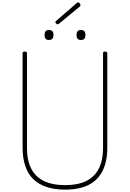

<svg xmlns="http://www.w3.org/2000/svg" viewBox="-20 -1584 1098 1623"><path d="M531 19Q441 19 373.5 -3.5Q306 -26 261 -70Q216 -114 193.5 -181.5Q171 -249 171 -337V-1133Q171 -1141 175 -1144.5Q179 -1148 189 -1148Q200 -1148 204 -1144.5Q208 -1141 208 -1133V-334Q208 -229 244 -158.5Q280 -88 352 -53.5Q424 -19 531 -19Q637 -19 708 -53.5Q779 -88 815 -158.5Q851 -229 851 -334V-1133Q851 -1141 855 -1144.5Q859 -1148 868 -1148Q887 -1148 887 -1133V-337Q887 -220 847.5 -140.5Q808 -61 729 -21Q650 19 531 19ZM393 -1246Q375 -1246 366 -1256Q357 -1266 357 -1288Q357 -1310 366 -1320.5Q375 -1331 394 -1331Q413 -1331 422.5 -1320.5Q432 -1310 432 -1288Q432 -1266 422 -1256Q412 -1246 393 -1246ZM665 -1246Q645 -1246 636 -1256Q627 -1266 627 -1288Q627 -1310 636.5 -1320.5Q646 -1331 664 -1331Q683 -1331 692.5 -1320.5Q702 -1310 702 -1288Q702 -1266 692.5 -1256Q683 -1246 665 -1246ZM467 -1378Q462 -1378 455 -1384.5Q448 -1391 448 -1396Q448 -1398 449 -1401Q450 -1404 453 -1406L626 -1556Q630 -1559 632.5 -1561.5Q635 -1564 639 -1564Q643 -1564 648.5 -1560Q654 -1556 657 -1550.5Q660 -1545 660 -1540Q660 -1537 659.5 -1535Q659 -1533 656 -1530L479 -1384Q474 -1382 472 -1380Q470 -1378 467 -1378Z"/></svg>

Font: Playwrite CL Thin
Style: Regular
Weight: 100
Designer: Veronika Burian, José Scaglione
Foundry: TypeTogether
Version: Version 1.002